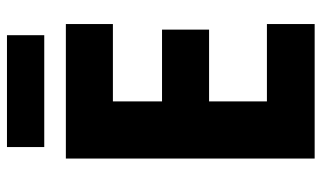

<svg xmlns="http://www.w3.org/2000/svg" viewBox="-206 -717 923 551"><g transform="rotate(-90 255.5 -441.5)"><path d="M462 0H76V-714H462V-579H240V-438H446V-303H240V-137H462ZM430 -883V-776H109V-883Z"/></g></svg>

Font: Noto Sans Armenian SemiCondensed ExtraBold
Style: Regular
Weight: 800
Width: 4
Designer: Monotype Design Team
Foundry: Monotype Imaging Inc.
Version: Version 2.008; ttfautohint (v1.8.4.7-5d5b)